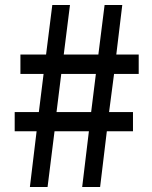

<svg xmlns="http://www.w3.org/2000/svg" viewBox="-20 -751 610 771"><path d="M100 0 127 -224H39V-301H136L155 -454H62V-532H165L190 -731H261L236 -532H375L400 -731H471L447 -532H537V-454H438L418 -301H514V-224H409L382 0H310L337 -224H199L171 0ZM207 -301H346L365 -454H226Z"/></svg>

Font: Source Han Sans TC Medium
Style: Regular
Weight: 500
Designer: Ryoko NISHIZUKA Ë•øÂ°öÊ∂ºÂ≠ê (kana, bopomofo & ideographs); Paul D. Hunt (Latin, Greek & Cyrillic); Sandoll Communicatio
Foundry: Adobe
Version: Version 2.004;hotconv 1.0.118;makeotfexe 2.5.65603